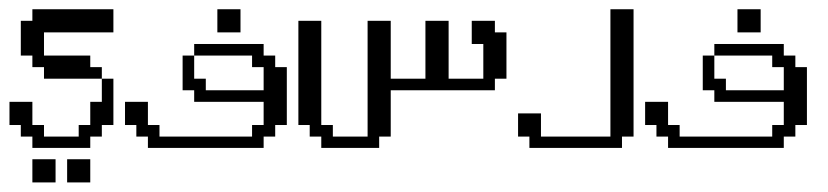

<svg xmlns="http://www.w3.org/2000/svg" viewBox="-20 -312 1747 405"><path d="M48.3 72.8V23.9H97.2V72.8ZM121.6 72.8V23.9H170.4V72.8ZM48.3 0V-23.9H23.9V-48.3H0V-97.2H48.3V-48.3H72.8V-23.9H146V-48.3H170.4V-97.2H194.8V-146H219.2V-48.3H194.8V-23.9H170.4V0ZM72.8 -146V-170.4H48.3V-194.8H23.9V-268.1H48.3V-292.5H219.2V-243.7H72.8V-194.8H170.4V-170.4H194.8V-146Z M292 0V-23.9H267.6V-48.3H243.7V-97.2H292V-48.3H316.4V-23.9H511.7V-48.3H536.1V-97.2H389.6V-121.6H365.2V-194.8H389.6V-146H414.1V-121.6H536.1V-170.4H511.7V-194.8H389.6V-219.2H536.1V-194.8H560.5V-170.4H585V-48.3H560.5V-23.9H536.1V0ZM438.5 -243.7V-292.5H487.3V-243.7Z M657.7 0V-23.9H633.3V-48.3H609.4V-268.1H657.7V-48.3H682.1V-23.9H755.4V-268.1H804.2V-146H877.4V-268.1H926.3V-146H999.5V-219.2H975.1V-268.1H1023.9V-243.7H1048.3V-146H1023.9V-121.6H804.2V-23.9H779.8V0Z M1096.7 0V-23.9H1072.8V-72.8H1121.1V-23.9H1267.6V-292.5H1316.4V-23.9H1292V0Z M1389.2 0V-23.9H1364.7V-48.3H1340.8V-97.2H1389.2V-48.3H1413.6V-23.9H1608.9V-48.3H1633.3V-97.2H1486.8V-121.6H1462.4V-194.8H1486.8V-146H1511.2V-121.6H1633.3V-170.4H1608.9V-194.8H1486.8V-219.2H1633.3V-194.8H1657.7V-170.4H1682.1V-48.3H1657.7V-23.9H1633.3V0ZM1535.6 -243.7V-292.5H1584.5V-243.7Z"/></svg>

Font: FS Mondwest Regular
Style: Regular
Weight: 400
Designer: NZWStudios2024
Foundry: https://fontstruct.com
Version: Version 1.0